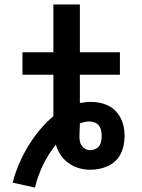

<svg xmlns="http://www.w3.org/2000/svg" viewBox="-20 -755 640 863"><path d="M137 88 37 66Q48 23 65.5 -18Q83 -59 106 -97Q129 -135 157.5 -169.5Q186 -204 220 -233V-419H81V-520H220V-735H339V-520H519V-419H339V-292Q351 -294 363.5 -295.5Q376 -297 389 -297Q409 -297 429 -293Q449 -289 467 -280Q485 -271 499.5 -256Q514 -241 523 -223Q532 -205 536 -185Q540 -165 540 -144Q540 -124 536 -103.5Q532 -83 523 -64.5Q514 -46 499 -31.5Q484 -17 465 -8.5Q446 0 426 4Q406 8 385 8Q359 8 334 0.5Q309 -7 288 -22Q267 -37 252.5 -58.5Q238 -80 231 -105Q197 -62 173.5 -13.5Q150 35 137 88ZM385 -80Q397 -80 408 -85Q419 -90 426 -99.5Q433 -109 435 -121Q437 -133 437 -144Q437 -157 434.5 -169Q432 -181 424.5 -190.5Q417 -200 405 -204.5Q393 -209 381 -209Q370 -209 359.5 -206.5Q349 -204 339 -200Q339 -185 338 -171Q337 -157 337 -142Q337 -131 339 -120Q341 -109 347.5 -100Q354 -91 364 -85.5Q374 -80 385 -80Z"/></svg>

Font: Iosevka Book
Style: Bold
Weight: 700
Designer: Belleve Invis
Foundry: Belleve Invis
Version: Version 28.0.7; ttfautohint (v1.8.3)